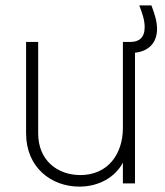

<svg xmlns="http://www.w3.org/2000/svg" viewBox="-20 -682 615 714"><path d="M275 12C348 12 408 -23 437 -77V0H482V-486C531 -491 564 -521 564 -575C564 -604 554 -633 543 -662H498C508 -635 518 -609 518 -581C518 -542 497 -526 465 -526H437V-206C437 -109 381 -31 279 -31C194 -31 122 -85 122 -186V-526H77V-186C77 -59 171 12 275 12Z"/></svg>

Font: Mluvka ExtraLight
Style: Regular
Weight: 200
Designer: Modified by Jiří Krblich, Original typeface by Gumpita Rahayu
Foundry: Gumpita Rahayu & Jiří Krblich
Version: Version 2.000;Glyphs 3.1.1 (3134)